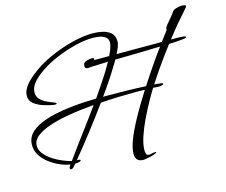

<svg xmlns="http://www.w3.org/2000/svg" viewBox="-105 -777 1222 1038"><g transform="rotate(-15 506.5 -258.0)"><path d="M415 -439Q398 -439 398 -454Q398 -474 417 -479.5Q436 -485 450 -485Q453 -485 456.5 -483.5Q460 -482 460 -478Q460 -475 457 -472H925Q940 -472 955 -470.5Q970 -469 970 -464Q970 -460 957 -458Q944 -456 942 -456Q905 -452 867 -451.5Q829 -451 793 -450Q705 -447 617 -446Q529 -445 441 -441Q434 -441 428 -440Q422 -439 415 -439ZM576 118Q532 118 532 73Q532 43 548.5 -1Q565 -45 590 -91.5Q615 -138 640 -179.5Q665 -221 681 -246Q668 -247 655 -247Q642 -247 629 -247Q580 -247 531 -245.5Q482 -244 433 -240Q384 -172 332 -105Q280 -38 227 27H234Q236 27 241.5 27.5Q247 28 247 32Q247 36 239.5 38.5Q232 41 224 41.5Q216 42 214 42Q210 48 201.5 57Q193 66 185 66Q179 66 179 59Q179 54 182 49Q185 44 188 40Q161 36 131 23Q101 10 74 -10.5Q47 -31 30.5 -57.5Q14 -84 14 -115Q14 -151 36 -176Q58 -201 95 -217.5Q132 -234 176.5 -244Q221 -254 266 -259Q311 -264 350 -266Q389 -268 414 -268Q424 -283 442.5 -309.5Q461 -336 482 -368.5Q503 -401 522 -434.5Q541 -468 553 -496.5Q565 -525 565 -542Q565 -563 550.5 -573.5Q536 -584 516.5 -587Q497 -590 481 -590Q438 -590 388 -578Q338 -566 290 -547Q242 -528 205 -506Q186 -495 161.5 -476.5Q137 -458 119 -435Q101 -412 101 -386Q101 -362 116 -347Q131 -332 151 -322.5Q171 -313 186 -308Q201 -303 201 -298Q201 -295 197 -294.5Q193 -294 192 -294Q189 -294 186 -294.5Q183 -295 181 -295Q159 -299 129.5 -308Q100 -317 78 -334Q56 -351 56 -379Q56 -402 70.5 -424.5Q85 -447 107 -466.5Q129 -486 152 -502Q175 -518 193 -528Q234 -551 284.5 -570.5Q335 -590 388 -602Q441 -614 488 -614Q514 -614 541.5 -608Q569 -602 587.5 -585.5Q606 -569 606 -537Q606 -521 593.5 -493Q581 -465 561.5 -432Q542 -399 521 -366.5Q500 -334 481.5 -308Q463 -282 453 -268H476Q530 -268 584 -267Q638 -266 692 -263Q736 -331 782.5 -397.5Q829 -464 878 -527V-530Q878 -538 883 -546Q889 -555 906 -574.5Q923 -594 931 -605Q933 -608 935 -611.5Q937 -615 940 -618Q948 -626 965 -630Q982 -634 993 -634Q996 -634 1004.5 -632.5Q1013 -631 1013 -625Q1013 -624 1011 -620Q990 -595 968.5 -571Q947 -547 926 -521Q876 -459 828.5 -394Q781 -329 737 -261Q740 -261 752 -260Q764 -259 775 -257Q786 -255 786 -252Q786 -248 776.5 -245.5Q767 -243 764 -243Q755 -243 745.5 -243.5Q736 -244 727 -245Q710 -218 687.5 -177.5Q665 -137 643.5 -92Q622 -47 608 -4.5Q594 38 594 70Q594 78 597 88.5Q600 99 611 99Q620 99 628.5 96.5Q637 94 645 94Q646 94 649.5 94Q653 94 653 96Q653 100 636.5 105.5Q620 111 601 114.5Q582 118 576 118ZM200 24Q247 -42 296 -107Q345 -172 392 -238Q369 -236 326 -231.5Q283 -227 234 -218Q185 -209 140 -194Q95 -179 66.5 -157Q38 -135 38 -104Q38 -80 55.5 -58.5Q73 -37 99 -20Q125 -3 152.5 8Q180 19 200 24Z"/></g></svg>

Font: Bonheur Royale
Style: Regular
Weight: 400
Designer: Robert E. Leuschke
Foundry: Robert E. Leuschke
Version: Version 1.010; ttfautohint (v1.8.3)